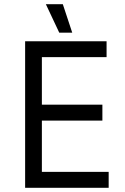

<svg xmlns="http://www.w3.org/2000/svg" viewBox="-20 -897 599 917"><path d="M100 0H499V-76H180V-321H469V-397H180V-624H489V-700H100ZM263 -741H325L280 -877H199Z"/></svg>

Font: Fixel Variable
Style: Regular
Weight: 100
Width: 3
Designer: AlfaBravo + MacPaw
Foundry: Kyrylo Tkachov, Marchela Mozhyna, Serhii Makarenko, Maria Weinstein, Zakhar Kryvoshyya
Version: Version 1.211